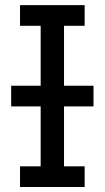

<svg xmlns="http://www.w3.org/2000/svg" viewBox="-20 -743 416 763"><path d="M351.6 -320.3V-402.3H24.4Q24.4 -391.1 24.4 -376.2Q24.4 -361.3 24.4 -346.4Q24.4 -331.5 24.4 -320.3ZM59.6 -722.7V-640.6H141.6V-82H59.6V0H316.4V-82H234.4V-640.6H316.4V-722.7Z"/></svg>

Font: Giphurs
Style: Regular
Weight: 400
Version: Version 2.010